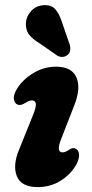

<svg xmlns="http://www.w3.org/2000/svg" viewBox="-20 -732 366 763"><path d="M228.5 -126.5Q240 -126.5 256.5 -138Q270.5 -147 281 -141Q291.5 -136.5 294 -120.5Q296.5 -104.5 284 -79.5Q261.5 -39 221 -13.8Q180.5 11.5 130 11.5Q64.5 11.5 47 -31.8Q29.5 -75 56.5 -139L110.5 -273Q124 -305.5 122.5 -319.2Q121 -333 106.5 -333Q95.5 -333 77 -321Q61 -311.5 49.5 -316.5Q38 -321 35.2 -337.2Q32.5 -353.5 46.5 -377.5Q69.5 -415.5 111.8 -441.2Q154 -467 203 -467Q265.5 -467 284 -423.8Q302.5 -380.5 274 -310.5L224 -182Q201.5 -126.5 228.5 -126.5ZM227.5 -640 257.5 -553.5Q260.5 -542.5 259 -532Q257.5 -521.5 248 -513.5Q239 -506 228 -505.8Q217 -505.5 207.5 -511L141.5 -557Q107.5 -577.5 94.5 -595.8Q81.5 -614 83 -642.5Q84.5 -666 102.8 -687Q121 -708 149.5 -711Q183.5 -714.5 200.2 -694.8Q217 -675 227.5 -640Z"/></svg>

Font: Fraunces 72pt SuperSoft
Style: Bold Italic
Weight: 700
Italic angle: -16°
Version: Version 1.000;[0bf87f6ff]